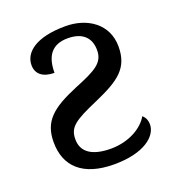

<svg xmlns="http://www.w3.org/2000/svg" viewBox="-107 -631 665 727"><g transform="rotate(-20 225.5 -267.5)"><path d="M232 10C354 10 410 -40 410 -86C410 -104 403 -117 393 -125C372 -87 316 -50 240 -50C169 -50 125 -75 125 -129C125 -178 151 -196 248 -238C351 -283 399 -317 399 -404C399 -495 324 -545 236 -545C115 -545 65 -500 65 -450C65 -414 91 -393 137 -393C137 -460 164 -499 228 -499C291 -499 318 -466 318 -419C318 -368 283 -349 194 -313C89 -269 44 -231 44 -147C44 -49 106 10 232 10Z"/></g></svg>

Font: Noto Serif
Style: Regular
Weight: 400
Designer: Monotype Design Team
Foundry: Monotype Imaging Inc.
Version: Version 2.015